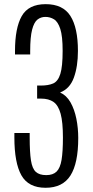

<svg xmlns="http://www.w3.org/2000/svg" viewBox="-20 -889 445 919"><path d="M198.2 9.8Q116.2 9.8 82.5 -49.8Q48.8 -109.4 48.8 -231.4V-252.4H122.1V-231.4Q122.1 -160.6 128.2 -121.3Q134.3 -82 151.4 -66.4Q168.5 -50.8 201.2 -50.8Q233.4 -50.8 250.7 -67.6Q268.1 -84.5 274.7 -124Q281.2 -163.6 281.2 -230.5Q281.2 -303.7 270.3 -344.2Q259.3 -384.8 236.3 -400.9Q213.4 -417 176.8 -417H157.7V-479.5H175.8Q211.9 -479.5 234.9 -489.7Q257.8 -500 268.8 -535.2Q279.8 -570.3 279.8 -645.5Q279.8 -715.8 268.6 -750.5Q257.3 -785.2 238.5 -796.6Q219.7 -808.1 197.3 -808.1Q175.8 -808.1 159.4 -795.4Q143.1 -782.7 133.8 -747.3Q124.5 -711.9 124.5 -643.6V-628.4H51.8V-645Q51.8 -755.4 84.2 -812.3Q116.7 -869.1 198.7 -869.1Q281.2 -869.1 317.1 -812.5Q353 -755.9 353 -645Q353 -570.8 333.5 -517.3Q314 -463.9 267.6 -446.3Q298.3 -432.6 317.4 -399.2Q336.4 -365.7 345.5 -320.8Q354.5 -275.9 354.5 -228.5Q354.5 -107.4 317.1 -48.8Q279.8 9.8 198.2 9.8Z"/></svg>

Font: Antonio Thin
Style: Regular
Weight: 250
Designer: Vernon Adams
Foundry: Vernon Adams
Version: Version 1.002